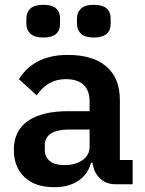

<svg xmlns="http://www.w3.org/2000/svg" viewBox="-20 -761 597 793"><path d="M159.2 -606Q122.6 -606 105.7 -621.6Q88.9 -637.2 88.9 -663.1V-684.1Q88.9 -710 105.7 -725.6Q122.6 -741.2 159.2 -741.2Q228 -741.2 228 -684.1V-663.1Q228 -606 159.2 -606ZM367.2 -606Q331.1 -606 314.5 -621.6Q297.9 -637.2 297.9 -663.1V-684.1Q297.9 -710 314.5 -725.6Q331.1 -741.2 367.2 -741.2Q437 -741.2 437 -684.1V-663.1Q437 -606 367.2 -606ZM204.1 12.2Q125 12.2 81.1 -29.5Q37.1 -71.3 37.1 -142.1Q37.1 -220.7 95 -261.2Q152.8 -301.8 261.2 -301.8H350.1V-340.8Q350.1 -434.1 251 -434.1Q176.8 -434.1 131.8 -367.2L58.1 -434.1Q121.1 -534.2 259.8 -534.2Q364.3 -534.2 419.7 -486.1Q475.1 -438 475.1 -348.1V-100.1H527.8V0H458Q420.4 0 395.8 -21.5Q371.1 -43 363.8 -79.1L361.8 -88.9H356Q342.8 -40 302.7 -13.9Q262.7 12.2 204.1 12.2ZM245.1 -79.1Q291 -79.1 320.6 -99.4Q350.1 -119.6 350.1 -155.8V-226.1H267.1Q165 -226.1 165 -160.2V-143.1Q165 -111.8 186 -95.5Q207 -79.1 245.1 -79.1Z"/></svg>

Font: Anuphan SemiBold
Style: Bold
Weight: 600
Designer: Mike Abbink, Paul van der Laan, Pieter van Rosmalen, Mint Tantisuwanna
Foundry: Bold Monday; Cadson Demak
Version: Version 3.002;hotconv 1.0.109;makeotfexe 2.5.65596